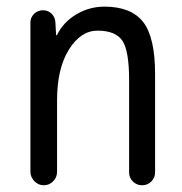

<svg xmlns="http://www.w3.org/2000/svg" viewBox="-20 -550 540 570"><path d="M70.3 -40V-483.4Q70.3 -498 81.1 -508.8Q91.8 -519.5 107.4 -519.5Q123 -519.5 133.3 -509.3Q143.6 -499 144.5 -483.4L146.5 -446.3Q146.5 -445.3 147.5 -445.3Q149.4 -445.3 149.4 -446.3Q168 -484.4 206.5 -507.3Q245.1 -530.3 290 -530.3Q369.1 -530.3 404.8 -484.9Q440.4 -439.5 440.4 -330.1V-38.1Q440.4 -22.5 429.2 -11.2Q418 0 401.9 0Q385.7 0 374.5 -11.2Q363.3 -22.5 363.3 -38.1V-311.5Q363.3 -399.4 343.3 -429.2Q323.2 -459 269.5 -459Q219.7 -459 184.6 -402.8Q149.4 -346.7 149.4 -252V-40Q149.4 -23.4 137.7 -11.7Q126 0 109.9 0Q93.8 0 82 -12.2Q70.3 -24.4 70.3 -40Z"/></svg>

Font: Rounded Mgen+ 2m regular
Style: Regular
Weight: 400
Designer: [Source Han Sans]
Ryoko NISHIZUKA  (kana & ideographs); Paul D. Hunt (Latin, Greek & Cyrillic); Wenlong ZHANG  (bopomofo
Version: Version 1.059.20150602